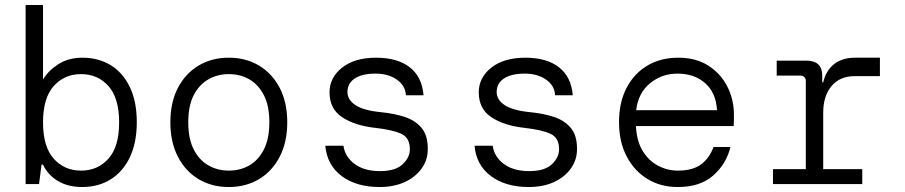

<svg xmlns="http://www.w3.org/2000/svg" viewBox="-20 -740 3640 772"><path d="M311 12Q253 12 212.5 -12.5Q172 -37 153 -78H147L137 0H83V-720H153V-420Q173 -455 214 -481.5Q255 -508 311 -508Q376 -508 425 -478Q474 -448 502 -390Q530 -332 530 -249Q530 -166 502 -107.5Q474 -49 424.5 -18.5Q375 12 311 12ZM306 -54Q373 -54 416 -102Q459 -150 459 -248Q459 -346 416 -394Q373 -442 306 -442Q239 -442 196 -394Q153 -346 153 -248Q153 -150 196 -102Q239 -54 306 -54Z M900 12Q831 12 778 -20Q725 -52 695 -110.5Q665 -169 665 -248Q665 -328 695 -386Q725 -444 778 -476Q831 -508 900 -508Q969 -508 1022 -476Q1075 -444 1105 -386Q1135 -328 1135 -248Q1135 -169 1105 -110.5Q1075 -52 1022 -20Q969 12 900 12ZM900 -54Q946 -54 982.5 -75Q1019 -96 1041 -139Q1063 -182 1063 -248Q1063 -315 1041 -357.5Q1019 -400 982.5 -421Q946 -442 900 -442Q855 -442 818 -421Q781 -400 759 -357.5Q737 -315 737 -248Q737 -182 759 -139Q781 -96 818 -75Q855 -54 900 -54Z M1506 12Q1413 12 1354 -32Q1295 -76 1288 -154H1361Q1367 -110 1405.5 -81Q1444 -52 1508 -52Q1570 -52 1599 -79.5Q1628 -107 1628 -140Q1628 -186 1593.5 -202Q1559 -218 1488 -226Q1407 -235 1356 -268.5Q1305 -302 1305 -369Q1305 -428 1355.5 -468Q1406 -508 1492 -508Q1578 -508 1627.5 -469.5Q1677 -431 1683 -357H1612Q1610 -396 1575.5 -420Q1541 -444 1490 -444Q1436 -444 1406.5 -424.5Q1377 -405 1377 -370Q1377 -339 1409 -317.5Q1441 -296 1511 -289Q1563 -284 1605.5 -270.5Q1648 -257 1674 -227Q1700 -197 1700 -143Q1701 -99 1676 -63.5Q1651 -28 1607.5 -8Q1564 12 1506 12Z M2106 12Q2013 12 1954 -32Q1895 -76 1888 -154H1961Q1967 -110 2005.5 -81Q2044 -52 2108 -52Q2170 -52 2199 -79.5Q2228 -107 2228 -140Q2228 -186 2193.5 -202Q2159 -218 2088 -226Q2007 -235 1956 -268.5Q1905 -302 1905 -369Q1905 -428 1955.5 -468Q2006 -508 2092 -508Q2178 -508 2227.5 -469.5Q2277 -431 2283 -357H2212Q2210 -396 2175.5 -420Q2141 -444 2090 -444Q2036 -444 2006.5 -424.5Q1977 -405 1977 -370Q1977 -339 2009 -317.5Q2041 -296 2111 -289Q2163 -284 2205.5 -270.5Q2248 -257 2274 -227Q2300 -197 2300 -143Q2301 -99 2276 -63.5Q2251 -28 2207.5 -8Q2164 12 2106 12Z M2705 12Q2636 12 2583 -20.5Q2530 -53 2499.5 -111.5Q2469 -170 2469 -249Q2469 -328 2499 -386Q2529 -444 2582.5 -476Q2636 -508 2707 -508Q2779 -508 2829 -475.5Q2879 -443 2905 -391Q2931 -339 2931 -279Q2931 -269 2931 -258Q2931 -247 2930 -233H2537Q2540 -172 2564.5 -132.5Q2589 -93 2626.5 -73.5Q2664 -54 2705 -54Q2766 -54 2799.5 -79.5Q2833 -105 2849 -149H2917Q2901 -82 2848.5 -35Q2796 12 2705 12ZM2704 -444Q2641 -444 2593.5 -405Q2546 -366 2538 -297H2863Q2859 -367 2815.5 -405.5Q2772 -444 2704 -444Z M3088 0V-60H3220V-416Q3220 -424 3214 -430Q3208 -436 3200 -436H3103V-496H3225Q3254 -496 3270 -481Q3286 -466 3286 -437V-409H3290Q3301 -456 3333.5 -482Q3366 -508 3418 -508H3518V-434H3418Q3357 -434 3323.5 -394Q3290 -354 3290 -287V-60H3447V0Z"/></svg>

Font: DM Mono Light
Style: Regular
Weight: 300
Designer: Colophon Foundry
Foundry: Colophon Foundry
Version: Version 1.000; ttfautohint (v1.8.2.53-6de2)